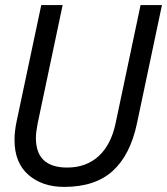

<svg xmlns="http://www.w3.org/2000/svg" viewBox="-20 -720 656 754"><path d="M232 14Q146 14 91.5 -33.5Q37 -81 37 -170Q37 -187 39 -205Q41 -223 45 -242L142 -700H226L128 -236Q125 -220 123 -205.5Q121 -191 121 -178Q121 -62 244 -62Q318 -62 367 -106.5Q416 -151 434 -236L532 -700H616L518 -236Q492 -112 423 -49Q354 14 232 14Z"/></svg>

Font: Space Mono
Style: Italic
Weight: 400
Italic angle: -12°
Monospace: yes
Designer: Colophon Foundry + Benjamin Critton
Foundry: Colophon Foundry & Benjamin Critton
Version: Version 1.003; ttfautohint (v1.8.4.7-5d5b)